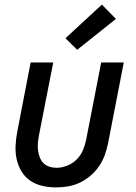

<svg xmlns="http://www.w3.org/2000/svg" viewBox="-20 -801 590 833"><path d="M224 12Q193 12 164 5.5Q135 -1 111.5 -17Q88 -33 73.5 -57Q59 -81 52.5 -109.5Q46 -138 47.5 -168.5Q49 -199 55 -230L113 -530H211L149 -214Q146 -197 144.5 -180.5Q143 -164 145 -148.5Q147 -133 152.5 -118.5Q158 -104 168.5 -93.5Q179 -83 194 -78Q209 -73 226 -73Q248 -73 272 -82.5Q296 -92 313.5 -110Q331 -128 340.5 -151Q350 -174 354 -196L419 -530H517L449 -180Q444 -155 435 -129.5Q426 -104 410.5 -81Q395 -58 373.5 -39.5Q352 -21 327 -9Q302 3 275.5 7.5Q249 12 224 12ZM315 -585 264 -635 422 -781 483 -719Z"/></svg>

Font: Lode Dark
Style: Bold Italic
Weight: 700
Italic angle: -11°
Monospace: yes
Designer: Belleve Invis
Foundry: Belleve Invis
Version: Version 29.2.0; ttfautohint (v1.8.3)